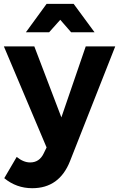

<svg xmlns="http://www.w3.org/2000/svg" viewBox="-30 -780 621 1001"><path d="M138.2 201.2Q55.7 201.2 -7.8 148.9L57.1 38.1Q92.3 66.9 127 66.9Q175.8 66.9 198.2 19L212.9 -11.2L-9.8 -538.1H148.9L290 -168L417 -538.1H570.8L335 60.1Q279.3 201.2 138.2 201.2ZM462.9 -611.8H340.8L284.2 -676.8L226.1 -611.8H105L212.9 -759.8H354Z"/></svg>

Font: Montserrat-SemiBold
Style: Regular
Weight: 600
Designer: Julieta Ulanovsky
Foundry: Julieta Ulanovsky
Version: Version 6.001